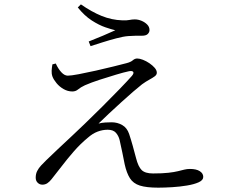

<svg xmlns="http://www.w3.org/2000/svg" viewBox="-20 -829 1040 877"><path d="M234.7 -538.9Q246.3 -513.8 260.6 -498.6Q274.8 -483.4 289.7 -483.4Q304.5 -483.4 339.8 -490.1Q375.1 -496.9 417.5 -506.3Q459.8 -515.7 498.1 -525.3Q536.4 -534.9 558.3 -540.6Q577.6 -545.6 586.7 -553.7Q595.8 -561.8 606.9 -561.8Q617.7 -561.8 632.9 -555.9Q648.2 -549.9 662.6 -540.1Q677 -530.2 686.7 -519.1Q696.3 -508 696.3 -496.7Q696.3 -487.4 686.8 -480.4Q677.2 -473.3 662.1 -465.1Q646.9 -456.9 628.9 -444Q613.5 -431.8 588.3 -410.3Q563.1 -388.7 534.3 -362.3Q505.4 -335.9 477.8 -310.3Q450.2 -284.8 430 -264.6Q444.8 -268.6 461.2 -269.5Q477.7 -270.4 489.9 -270.4Q516.4 -270.4 538.5 -257.7Q560.5 -245 569.9 -216.9Q578 -192.7 586.1 -163.7Q594.2 -134.7 601.3 -107.4Q611.3 -67.7 627.1 -52.2Q643 -36.7 678.9 -36.7Q722 -36.7 749 -39.8Q776.1 -42.9 792.6 -47Q809.2 -51.1 821.7 -54.2Q834.2 -57.3 847.6 -57.3Q876.8 -57.3 892.6 -47.1Q908.4 -37 908.4 -20.9Q908.4 -5.8 887.5 3.6Q866.5 13.1 834.1 18.4Q801.8 23.8 766.5 26Q731.2 28.2 702.8 28.2Q648.9 28.2 618.7 18.6Q588.5 8.9 573.5 -14.8Q558.4 -38.5 549.5 -78.6Q544.7 -102.7 538.7 -132.5Q532.8 -162.3 526.4 -189.3Q521.6 -208.8 509.4 -222.6Q497.2 -236.4 471.7 -236.4Q448.5 -236.4 425.8 -227.8Q403.1 -219.3 380.7 -199.5Q347.3 -172 317 -137.2Q286.7 -102.5 261.1 -68.7Q235.4 -34.9 215.3 -10.3Q206.3 1.1 196.4 7.8Q186.5 14.5 173.4 14.5Q161 14.5 152.1 5.7Q143.1 -3.1 143.1 -17.3Q143.1 -34.8 149.9 -48Q156.7 -61.3 167.6 -73Q178.5 -84.7 191.8 -97.7Q212.8 -118.3 244.2 -147.7Q275.6 -177 308.7 -208.1Q341.7 -239.2 367.7 -264.1Q406.3 -301.3 447.7 -342.5Q489.2 -383.7 525.4 -421.3Q561.7 -458.8 582.8 -482.7Q592.9 -495.1 588.2 -500.9Q583.4 -506.7 568.5 -503.5Q546.4 -498.9 510.1 -488Q473.7 -477.1 435.4 -464.7Q397.1 -452.3 368 -439.6Q347.9 -430.1 336.7 -420.6Q325.6 -411.2 310.5 -411.2Q289.6 -411.2 270.5 -422.1Q251.4 -433.1 238.3 -449.1Q225.1 -465.2 219.7 -479.1Q215.1 -492 215.9 -506Q216.7 -520 219.3 -534.9ZM335.3 -795 349.5 -809Q398.7 -774.8 444.3 -756.2Q490 -737.7 538.6 -736.1Q559.8 -735.3 571.5 -737.9Q583.3 -740.4 595.7 -740.4Q610.8 -740.4 626.2 -734.1Q641.5 -727.8 652.2 -717Q662.9 -706.3 662.9 -691.5Q662.9 -681.8 655 -673.8Q647.2 -665.8 628.3 -665.8Q613.8 -665.8 600.1 -665.8Q586.3 -665.7 566 -664.2Q543.8 -662.6 511.2 -653.9Q478.6 -645.3 446.5 -635.1Q414.4 -624.9 393.6 -618.2L385.2 -639.5Q415.4 -651.5 449.8 -665.8Q484.2 -680.2 506.6 -690.8Q489.8 -694.6 461 -704.4Q432.2 -714.3 399 -735.6Q365.9 -756.9 335.3 -795Z"/></svg>

Font: Noto Serif TC
Style: Regular
Weight: 200
Designer: Ryoko NISHIZUKA 西塚涼子 (kana & ideographs); Frank Grießhammer (Latin, Greek & Cyrillic); Wenlong ZHANG 张文龙 (bopomofo); San
Foundry: Adobe
Version: Version 2.001;hotconv 1.1.0;makeotfexe 2.6.0